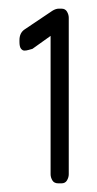

<svg xmlns="http://www.w3.org/2000/svg" viewBox="-20 -424 224 444"><path d="M115 0Q105 0 101 -7Q97 -14 97 -21V-341L55 -311Q51 -310 46 -308.5Q41 -307 36.5 -307Q32 -307 28.5 -311.5Q25 -316 25 -327V-331Q25 -348 37 -356L101 -399Q109 -404 116 -404H122Q131 -404 135 -397Q139 -390 139 -383V-21Q139 -14 135 -7Q131 0 122 0Z"/></svg>

Font: Chathura ExtraBold
Style: Regular
Weight: 800
Designer: Appaji Ambarisha Darbha
Foundry: Aditya Fonts
Version: Version 1.002 2016